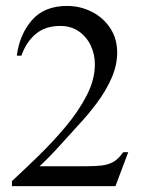

<svg xmlns="http://www.w3.org/2000/svg" viewBox="-20 -632 492 652"><path d="M415.5 -115.2 372.1 0H20.5V-17.1Q62 -55.2 110.6 -102.5Q159.2 -149.9 202.9 -201.9Q246.6 -253.9 274.4 -307.9Q302.2 -361.8 302.2 -413.1Q302.2 -447.8 288.1 -477.5Q273.9 -507.3 247.6 -525.6Q221.2 -543.9 184.6 -543.9Q133.8 -543.9 101.3 -516.6Q68.8 -489.3 52.7 -442.9H37.1Q46.4 -515.1 88.4 -563.5Q130.4 -611.8 207.5 -611.8Q252.9 -611.8 291.7 -592Q330.6 -572.3 354.2 -536.6Q377.9 -501 377.9 -453.6Q377.9 -409.7 358.2 -365.5Q338.4 -321.3 308.8 -282Q279.3 -242.7 250 -211.4Q217.3 -175.8 183.6 -138.2Q149.9 -100.6 114.3 -67.4H270Q303.7 -67.4 326.2 -70.1Q348.6 -72.8 365.7 -82.8Q382.8 -92.8 398.4 -115.2Z"/></svg>

Font: Scheherazade New Rohingya
Style: Regular
Weight: 400
Designer: SIL International
Foundry: SIL International
Version: Version 3.000 ; LngRng